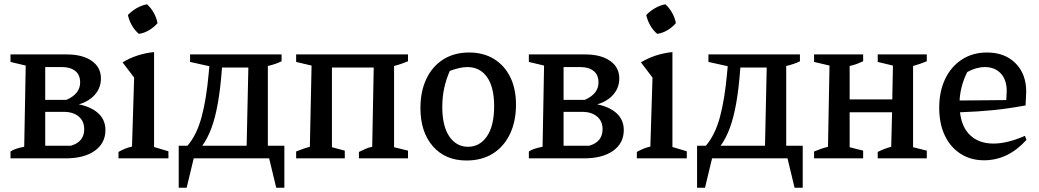

<svg xmlns="http://www.w3.org/2000/svg" viewBox="-20 -739 4850 896"><path d="M29 0V-32Q49 -46 93 -54L100 -433L29 -450V-485H292Q365 -485 408 -455Q451 -425 451 -373Q451 -330 423.5 -298Q396 -266 348 -252Q407 -240 439.5 -209.5Q472 -179 472 -132Q472 -71 422.5 -35.5Q373 0 286 0ZM270 -426H191V-273H290Q354 -301 354 -354Q354 -390 331 -408Q308 -426 270 -426ZM278 -217H191V-59H311Q373 -77 373 -136Q373 -174 347 -195.5Q321 -217 278 -217Z M533 0V-30Q547 -38 562.5 -44.5Q578 -51 596 -55L606 -377L552 -448Q585 -468 622 -480Q659 -492 699 -496V-53L766 -33V0ZM666 -719Q685 -702 698 -678.5Q711 -655 715 -631Q699 -612 675.5 -598Q652 -584 628 -581Q609 -597 595.5 -620.5Q582 -644 577 -669Q594 -687 617 -700.5Q640 -714 666 -719Z M814 137V-59H855Q898 -109 920.5 -192Q943 -275 954 -397L957 -430L867 -450V-485H1294V-453Q1268 -440 1230 -431V-59H1307V137H1269L1236 0H884L851 137ZM1016 -424Q1009 -326 996.5 -256.5Q984 -187 966 -139.5Q948 -92 924 -59H1131L1139 -424Z M1362 0V-32Q1377 -38 1392 -43.5Q1407 -49 1426 -54L1434 -433L1362 -450V-485H1884V-453Q1869 -447 1853.5 -441.5Q1838 -436 1819 -431V-52L1884 -36V0H1655V-30Q1669 -36 1683 -43Q1697 -50 1717 -54L1724 -424H1529V-52L1589 -36V0Z M2157 10Q2058 10 2000 -56.5Q1942 -123 1942 -235Q1942 -313 1970 -371.5Q1998 -430 2049 -462Q2100 -494 2169 -494Q2236 -494 2285 -464Q2334 -434 2361 -379.5Q2388 -325 2388 -251Q2388 -172 2359.5 -113Q2331 -54 2279.5 -22Q2228 10 2157 10ZM2164 -54Q2219 -54 2252.5 -103Q2286 -152 2286 -244Q2286 -332 2253 -379Q2220 -426 2161 -426Q2127 -426 2079 -408Q2062 -369 2053 -328Q2044 -287 2044 -240Q2044 -150 2077 -102Q2110 -54 2164 -54Z M2448 0V-32Q2468 -46 2512 -54L2519 -433L2448 -450V-485H2711Q2784 -485 2827 -455Q2870 -425 2870 -373Q2870 -330 2842.5 -298Q2815 -266 2767 -252Q2826 -240 2858.5 -209.5Q2891 -179 2891 -132Q2891 -71 2841.5 -35.5Q2792 0 2705 0ZM2689 -426H2610V-273H2709Q2773 -301 2773 -354Q2773 -390 2750 -408Q2727 -426 2689 -426ZM2697 -217H2610V-59H2730Q2792 -77 2792 -136Q2792 -174 2766 -195.5Q2740 -217 2697 -217Z M2952 0V-30Q2966 -38 2981.5 -44.5Q2997 -51 3015 -55L3025 -377L2971 -448Q3004 -468 3041 -480Q3078 -492 3118 -496V-53L3185 -33V0ZM3085 -719Q3104 -702 3117 -678.5Q3130 -655 3134 -631Q3118 -612 3094.5 -598Q3071 -584 3047 -581Q3028 -597 3014.5 -620.5Q3001 -644 2996 -669Q3013 -687 3036 -700.5Q3059 -714 3085 -719Z M3233 137V-59H3274Q3317 -109 3339.5 -192Q3362 -275 3373 -397L3376 -430L3286 -450V-485H3713V-453Q3687 -440 3649 -431V-59H3726V137H3688L3655 0H3303L3270 137ZM3435 -424Q3428 -326 3415.5 -256.5Q3403 -187 3385 -139.5Q3367 -92 3343 -59H3550L3558 -424Z M3779 0V-32Q3794 -38 3809 -43.5Q3824 -49 3844 -54L3851 -433L3779 -450V-485H4008V-453Q3993 -446 3978 -440.5Q3963 -435 3945 -431V-275H4144L4147 -433L4076 -450V-485H4305V-453Q4290 -447 4274.5 -441.5Q4259 -436 4241 -431V-52L4305 -36V0H4076V-30Q4090 -37 4106.5 -43.5Q4123 -50 4139 -54L4143 -215H3945V-52L4008 -36V0Z M4572 9Q4510 9 4462.5 -21.5Q4415 -52 4389 -107Q4363 -162 4363 -236Q4363 -312 4390.5 -370Q4418 -428 4468.5 -461Q4519 -494 4586 -494Q4669 -494 4719 -444Q4769 -394 4769 -311L4766 -247Q4685 -232 4614.5 -225Q4544 -218 4460 -215Q4468 -144 4509 -106.5Q4550 -69 4616 -69Q4681 -69 4763 -105L4770 -86Q4684 9 4572 9ZM4494 -403Q4462 -340 4458 -270L4676 -272L4678 -315Q4678 -366 4650.5 -396Q4623 -426 4576 -426Q4536 -426 4494 -403Z"/></svg>

Font: Piazzolla Medium
Style: Regular
Weight: 500
Designer: Juan Pablo del Peral
Foundry: Huerta Tipografica
Version: Version 1.330